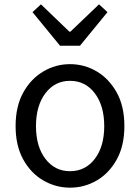

<svg xmlns="http://www.w3.org/2000/svg" viewBox="-20 -853 646 886"><path d="M303 13Q237 13 179.5 -20.5Q122 -54 87 -117.5Q52 -181 52 -271Q52 -362 87 -425.5Q122 -489 179.5 -523Q237 -557 303 -557Q370 -557 427 -523Q484 -489 519 -425.5Q554 -362 554 -271Q554 -181 519 -117.5Q484 -54 427 -20.5Q370 13 303 13ZM303 -63Q374 -63 417.5 -120Q461 -177 461 -271Q461 -365 417.5 -422.5Q374 -480 303 -480Q233 -480 189.5 -422.5Q146 -365 146 -271Q146 -177 189.5 -120Q233 -63 303 -63ZM257 -642 130 -797 169 -833 300 -707H305L437 -833L476 -797L349 -642Z"/></svg>

Font: Gothic Nguyen
Style: Regular
Weight: 400
Designer: MORI Takayuki
Version: Version 1.220;July 21, 2023;FontCreator 14.0.0.2814 64-bit